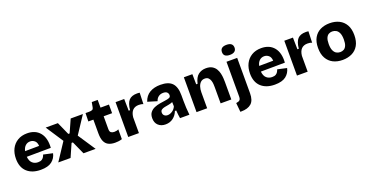

<svg xmlns="http://www.w3.org/2000/svg" viewBox="-34 -1640 5263 2734"><g transform="rotate(-20 2597.5 -273.0)"><path d="M314 14Q183 14 107.5 -55Q32 -124 32 -254Q32 -339 64.5 -403.5Q97 -468 158 -505Q219 -542 303 -542Q428 -542 495 -461Q562 -380 552 -232L187 -229Q194 -162 228.5 -131.5Q263 -101 313 -101Q349 -101 369.5 -113.5Q390 -126 400.5 -144.5Q411 -163 416 -180L556 -149Q540 -76 482.5 -31Q425 14 314 14ZM305 -419Q263 -419 233 -391.5Q203 -364 192 -313L405 -315Q402 -370 372 -394.5Q342 -419 305 -419Z M581 0 755 -264 582 -528H767L854 -333H874L961 -528H1146L972 -264L1147 0H963L874 -197H854L767 0Z M1440 13Q1384 13 1343 -6Q1302 -25 1280.5 -70.5Q1259 -116 1259 -195V-402H1183L1186 -528H1241Q1273 -528 1289 -536.5Q1305 -545 1309 -569L1323 -645H1413V-528H1541V-397H1413V-202Q1413 -162 1433 -149Q1453 -136 1481 -136Q1500 -136 1517 -140Q1534 -144 1545 -151V-2Q1513 8 1486.5 10.5Q1460 13 1440 13Z M1641 0V-528H1772L1775 -350H1796Q1806 -453 1846.5 -496.5Q1887 -540 1970 -540Q1978 -540 1987.5 -539.5Q1997 -539 2010 -537L2004 -366Q1988 -373 1969.5 -375.5Q1951 -378 1937 -378Q1818 -378 1803 -240V0Z M2204 14Q2137 14 2095 -25Q2053 -64 2053 -133Q2053 -189 2079 -221.5Q2105 -254 2145.5 -271Q2186 -288 2230 -295Q2274 -302 2310 -307Q2354 -313 2376 -322.5Q2398 -332 2398 -360Q2398 -385 2380 -403Q2362 -421 2322 -421Q2280 -421 2250 -398.5Q2220 -376 2208 -336L2066 -379Q2094 -463 2160.5 -502.5Q2227 -542 2323 -542Q2445 -542 2500.5 -484Q2556 -426 2556 -300V-219Q2556 -110 2568 0H2426Q2422 -23 2418 -55Q2414 -87 2412 -121H2392Q2371 -63 2322 -24.5Q2273 14 2204 14ZM2276 -100Q2312 -100 2348.5 -124.5Q2385 -149 2401 -189L2399 -253Q2370 -240 2337 -234.5Q2304 -229 2274.5 -223Q2245 -217 2226.5 -203.5Q2208 -190 2208 -162Q2208 -134 2227 -117Q2246 -100 2276 -100Z M2676 0V-528H2805L2807 -374H2828Q2849 -467 2897.5 -504.5Q2946 -542 3013 -542Q3070 -542 3106 -521Q3142 -500 3162 -466.5Q3182 -433 3190.5 -395Q3199 -357 3201 -322Q3203 -287 3203 -264V0H3041V-247Q3041 -264 3039.5 -291Q3038 -318 3029.5 -345Q3021 -372 3002 -390.5Q2983 -409 2948 -409Q2910 -409 2885.5 -386Q2861 -363 2849 -325Q2837 -287 2837 -241V0Z M3278 209H3264L3251 72Q3290 67 3306 52Q3322 37 3322 -2V-528H3484V7Q3484 116 3431 162.5Q3378 209 3278 209ZM3403 -603Q3308 -603 3308 -678Q3308 -755 3403 -755Q3499 -755 3499 -678Q3499 -642 3474.5 -622.5Q3450 -603 3403 -603Z M3861 14Q3730 14 3654.5 -55Q3579 -124 3579 -254Q3579 -339 3611.5 -403.5Q3644 -468 3705 -505Q3766 -542 3850 -542Q3975 -542 4042 -461Q4109 -380 4099 -232L3734 -229Q3741 -162 3775.5 -131.5Q3810 -101 3860 -101Q3896 -101 3916.5 -113.5Q3937 -126 3947.5 -144.5Q3958 -163 3963 -180L4103 -149Q4087 -76 4029.5 -31Q3972 14 3861 14ZM3852 -419Q3810 -419 3780 -391.5Q3750 -364 3739 -313L3952 -315Q3949 -370 3919 -394.5Q3889 -419 3852 -419Z M4198 0V-528H4329L4332 -350H4353Q4363 -453 4403.5 -496.5Q4444 -540 4527 -540Q4535 -540 4544.5 -539.5Q4554 -539 4567 -537L4561 -366Q4545 -373 4526.5 -375.5Q4508 -378 4494 -378Q4375 -378 4360 -240V0Z M4888 14Q4807 14 4745.5 -17Q4684 -48 4649 -110Q4614 -172 4614 -265Q4614 -358 4649 -419.5Q4684 -481 4746 -511.5Q4808 -542 4888 -542Q4969 -542 5031 -511Q5093 -480 5128 -418.5Q5163 -357 5163 -264Q5163 -169 5127 -107Q5091 -45 5028.5 -15.5Q4966 14 4888 14ZM4893 -103Q4923 -103 4947.5 -116.5Q4972 -130 4986.5 -163Q5001 -196 5001 -254Q5001 -316 4985 -352Q4969 -388 4942 -403.5Q4915 -419 4883 -419Q4854 -419 4829.5 -405.5Q4805 -392 4790.5 -359Q4776 -326 4776 -267Q4776 -206 4792 -170Q4808 -134 4834.5 -118.5Q4861 -103 4893 -103Z"/></g></svg>

Font: Bricolage Grotesque 10pt ExtraBold
Style: Regular
Weight: 800
Designer: Mathieu Triay
Foundry: Atelier Triay
Version: Version 1.000; ttfautohint (v1.8.4.7-5d5b);gftools[0.9.32]